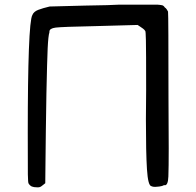

<svg xmlns="http://www.w3.org/2000/svg" viewBox="-20 -763 833 814"><path d="M97.7 -201.2Q97.7 -424.8 102.5 -553.7Q107.4 -682.6 117.2 -699.2Q123 -713.9 142.1 -721.2Q161.1 -728.5 190.4 -735.4Q201.2 -735.4 244.1 -736.8Q287.1 -738.3 339.8 -739.3Q394.5 -740.2 434.6 -741.2Q474.6 -742.2 483.4 -743.2H648.4Q661.1 -742.2 667.5 -740.7Q673.8 -739.3 678.7 -731.4Q683.6 -728.5 687 -723.1Q690.4 -717.8 692.4 -713.9Q693.4 -707 693.8 -613.8Q694.3 -520.5 694.3 -353.5Q695.3 -215.8 695.3 -133.8Q695.3 -51.8 693.8 -14.6Q692.4 22.5 678.7 22.5Q677.7 22.5 675.8 21.5Q668 26.4 655.3 27.8Q642.6 29.3 637.7 29.3Q627 29.3 622.1 26.4Q607.4 24.4 603 -45.9Q598.6 -116.2 598.6 -256.8Q598.6 -313.5 599.6 -382.8Q599.6 -552.7 598.6 -592.3Q597.7 -631.8 595.7 -631.8Q592.8 -636.7 586.4 -641.6Q580.1 -646.5 575.2 -649.4L563.5 -657.2L385.7 -652.3Q242.2 -649.4 215.8 -646Q189.5 -642.6 189.5 -628.9V-626Q184.6 -611.3 182.1 -558.1Q179.7 -504.9 176.8 -367.2Q175.8 -285.2 174.3 -203.6Q172.9 -122.1 172.9 -80.1L171.9 13.7L162.1 21.5Q155.3 27.3 150.9 29.3Q146.5 31.2 141.6 31.2H137.7Q123 31.2 115.2 27.8Q107.4 24.4 101.6 15.6Q98.6 13.7 98.1 -23.9Q97.7 -61.5 97.7 -201.2Z"/></svg>

Font: JasonHandwriting4
Style: Regular
Weight: 400
Version: Version 1.01.21